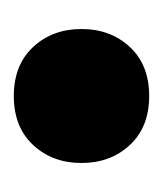

<svg xmlns="http://www.w3.org/2000/svg" viewBox="1 -410 236 278"><g transform="rotate(-90 119.0 -271.0)"><path d="M22 -271Q22 -313 48 -341Q74 -369 119 -369Q164 -369 190 -341Q216 -313 216 -271Q216 -229 190 -201Q164 -173 119 -173Q74 -173 48 -201Q22 -229 22 -271Z"/></g></svg>

Font: Baloo Chettan 2 ExtraBold
Style: Regular
Weight: 800
Designer: Maithili Shingre, Unnati Kotecha and Ek Type
Foundry: Ek Type
Version: Version 1.640;hotconv 1.0.111;makeotfexe 2.5.65597; ttfautoh